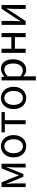

<svg xmlns="http://www.w3.org/2000/svg" viewBox="1726 -2324 826 4319"><g transform="rotate(-90 2139.5 -164.0)"><path d="M92 0H174V-245C174 -293 167 -376 164 -432H168C184 -390 202 -344 218 -304L324 -51H384L488 -304C504 -344 523 -389 539 -432H543C539 -376 533 -293 533 -245V0H616V-543H511L407 -288C393 -242 375 -199 358 -156H353C338 -199 320 -242 304 -288L197 -543H92Z M1010 13C1143 13 1261 -91 1261 -271C1261 -452 1143 -557 1010 -557C877 -557 759 -452 759 -271C759 -91 877 13 1010 13ZM1010 -63C916 -63 853 -146 853 -271C853 -396 916 -480 1010 -480C1104 -480 1168 -396 1168 -271C1168 -146 1104 -63 1010 -63Z M1505 0H1596V-469H1779V-543H1323V-469H1505Z M2096 13C2229 13 2347 -91 2347 -271C2347 -452 2229 -557 2096 -557C1963 -557 1845 -452 1845 -271C1845 -91 1963 13 2096 13ZM2096 -63C2002 -63 1939 -146 1939 -271C1939 -396 2002 -480 2096 -480C2190 -480 2254 -396 2254 -271C2254 -146 2190 -63 2096 -63Z M2491 229H2583V45L2580 -50C2629 -9 2681 13 2730 13C2854 13 2966 -94 2966 -280C2966 -448 2890 -557 2750 -557C2687 -557 2626 -521 2577 -480H2575L2566 -543H2491ZM2715 -64C2679 -64 2631 -78 2583 -120V-406C2635 -454 2682 -480 2727 -480C2831 -480 2871 -400 2871 -279C2871 -145 2805 -64 2715 -64Z M3111 0H3203V-242H3464V0H3555V-543H3464V-322H3203V-543H3111Z M3740 0H3825L4031 -311C4051 -344 4082 -394 4103 -428H4108C4103 -357 4098 -285 4098 -227V0H4187V-543H4102L3896 -232C3876 -199 3845 -149 3824 -116H3820C3824 -186 3829 -259 3829 -316V-543H3740Z"/></g></svg>

Font: Source Han Sans JP
Style: Regular
Weight: 400
Designer: Ryoko NISHIZUKA 西塚涼子 (kana, bopomofo & ideographs); Paul D. Hunt (Latin, Greek & Cyrillic); Sandoll Communications 산돌커뮤니
Foundry: Adobe
Version: Version 2.004;hotconv 1.0.118;makeotfexe 2.5.65603